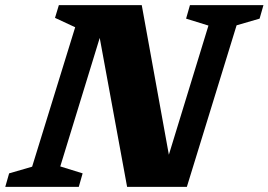

<svg xmlns="http://www.w3.org/2000/svg" viewBox="-48 -727 1044 747"><path d="M273.5 -52.5 258.5 0H-27.5L-12.5 -52.5L77 -78.5L244.5 -621L166 -657.5L181 -707H503.5L609 -125L763 -627.5L676 -654.5L691 -707H977L962 -654.5L872.5 -628.5L679 0H446.5L340 -579.5L186.5 -79.5Z"/></svg>

Font: Newsreader 6pt
Style: Bold Italic
Weight: 700
Italic angle: -17°
Designer: Hugues Gentile
Foundry: Production Type
Version: Version 1.003; ttfautohint (v1.8.3)